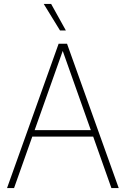

<svg xmlns="http://www.w3.org/2000/svg" viewBox="-20 -964 644 984"><path d="M16 0 280.5 -740H323.5L588.5 0H551L457.5 -264H145.5L52 0ZM157.5 -297H445.5L301.5 -703ZM287.5 -808 204 -944H242L317.5 -808Z"/></svg>

Font: Encode Sans SmCnd Th
Style: Regular
Weight: 100
Width: 4
Designer: Multiple Designers
Foundry: Impallari Type
Version: Version 3.002; ttfautohint (v1.8.3) -l 8 -r 50 -G 200 -x 14 